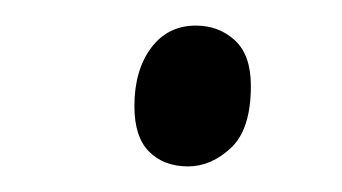

<svg xmlns="http://www.w3.org/2000/svg" viewBox="-20 -432 267 150"><path d="M127 -302Q108 -302 96.5 -313.5Q85 -325 85 -349Q85 -377 98 -394.5Q111 -412 133 -412Q151 -412 163.5 -400.5Q176 -389 176 -365Q176 -331 160.5 -316.5Q145 -302 127 -302Z"/></svg>

Font: Noto Serif Condensed Light
Style: Italic
Weight: 300
Width: 3
Italic angle: -12°
Designer: Monotype Design Team
Foundry: Monotype Imaging Inc.
Version: Version 2.014; ttfautohint (v1.8.4.7-5d5b)